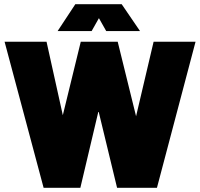

<svg xmlns="http://www.w3.org/2000/svg" viewBox="-20 -900 960 920"><path d="M454 -813 489 -751H651L563 -880H341L256 -751H419ZM716 -700 632 -343 544 -700H367L281 -348L203 -700H2L189 0H365L452 -368L541 0H732L917 -700Z"/></svg>

Font: Arthouse Owned Black
Style: Regular
Weight: 900
Designer: Jeremy Tribby
Foundry: Tribby Type
Version: Version 1.000;PS 001.000;hotconv 1.0.88;makeotf.lib2.5.64775